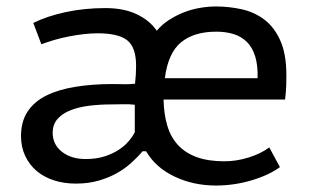

<svg xmlns="http://www.w3.org/2000/svg" viewBox="-20 -560 970 594"><path d="M397 -236Q380 -238 361.5 -237.5Q343 -237 326 -237Q290 -237 257 -233Q224 -229 198.5 -219Q173 -209 158 -192Q143 -175 143 -149Q143 -113 171.5 -90.5Q200 -68 245 -68Q278 -68 303 -76Q328 -84 346.5 -96Q365 -108 377.5 -122.5Q390 -137 397 -151ZM421 -92Q406 -74 386 -56Q366 -38 341 -24Q316 -10 284.5 -1Q253 8 215 8Q178 8 147 -2Q116 -12 93.5 -31Q71 -50 58 -77.5Q45 -105 45 -139Q45 -184 65.5 -215Q86 -246 123.5 -264.5Q161 -283 213.5 -291.5Q266 -300 329 -300Q344 -300 362.5 -299.5Q381 -299 398 -301V-304Q401 -328 401 -357Q401 -413 374 -435Q347 -457 281 -457Q263 -457 240.5 -454.5Q218 -452 194.5 -447.5Q171 -443 148.5 -436.5Q126 -430 108 -423L83 -489Q125 -510 183 -522.5Q241 -535 306 -535Q363 -535 403 -516Q443 -497 465 -465Q481 -484 502.5 -498Q524 -512 548 -521.5Q572 -531 598 -535.5Q624 -540 648 -540Q688 -540 727 -531.5Q766 -523 797 -500Q828 -477 847 -435Q866 -393 866 -327Q866 -313 865.5 -295.5Q865 -278 862 -252H486Q487 -207 497.5 -171.5Q508 -136 530.5 -111.5Q553 -87 588.5 -74Q624 -61 674 -61Q712 -61 750 -73Q788 -85 813 -104L846 -43Q812 -18 758 -2Q704 14 648 14Q578 14 519.5 -14Q461 -42 432 -92ZM777 -318Q778 -358 769.5 -385.5Q761 -413 744 -430Q727 -447 703 -454.5Q679 -462 649 -462Q580 -462 540 -429Q500 -396 490 -318Z"/></svg>

Font: PT Sans Caption
Style: Regular
Weight: 400
Designer: A.Korolkova, O.Umpeleva, V.Yefimov
Foundry: ParaType Ltd
Version: Version 2.004W OFL